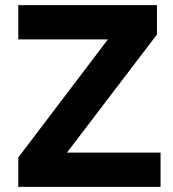

<svg xmlns="http://www.w3.org/2000/svg" viewBox="-20 -725 671 745"><path d="M51 0V-114L438 -624L444 -572H51V-705H589V-591L201 -82L196 -133H603V0Z"/></svg>

Font: Nunito Sans 10pt ExtraBold
Style: Regular
Weight: 800
Designer: Vernon Adams
Foundry: Vernon Adams
Version: Version 3.101;gftools[0.9.27]